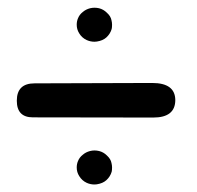

<svg xmlns="http://www.w3.org/2000/svg" viewBox="-20 -578 520 507"><path d="M71.3 -357.9Q24.4 -357.9 24.4 -312Q24.4 -268.1 66.9 -268.1L384.8 -267.6Q442.9 -267.6 442.9 -314Q442.4 -358.9 381.8 -358.9ZM217.8 -179.2Q206.5 -176.3 198.7 -169.4Q189.9 -162.6 186 -152.8Q182.6 -145 182.6 -135.7Q182.6 -123.5 189 -113.3Q196.3 -101.1 209 -95.2Q218.8 -90.8 229.5 -90.8Q232.4 -90.8 235.8 -91.3Q251.5 -93.8 260.7 -102.1Q271 -111.3 274.9 -124.5Q275.9 -128.4 275.9 -135.7Q275.9 -141.6 274.4 -147.5Q272.5 -158.2 262.2 -167.5Q253.4 -176.3 241.7 -179.2Q235.8 -180.7 229.5 -180.7Q223.6 -180.7 217.8 -179.2ZM217.8 -556.2Q206.5 -553.2 198.7 -546.4Q189.9 -539.6 186 -529.8Q182.6 -522 182.6 -512.7Q182.6 -500.5 189 -490.2Q196.3 -478 209 -472.2Q218.8 -467.8 229.5 -467.8Q232.4 -467.8 235.8 -468.3Q251.5 -470.7 260.7 -479Q271 -488.3 274.9 -501.5Q275.9 -505.4 275.9 -512.7Q275.9 -518.6 274.4 -524.4Q272.5 -535.2 262.2 -544.4Q253.4 -553.2 241.7 -556.2Q235.8 -557.6 229.5 -557.6Q223.6 -557.6 217.8 -556.2Z"/></svg>

Font: Comic Relief
Style: Regular
Weight: 400
Designer: Jeff Davis
Foundry: Loudifier
Version: Version 1.200; ttfautohint (v1.8.4.7-5d5b)